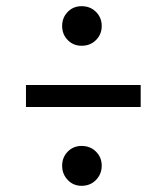

<svg xmlns="http://www.w3.org/2000/svg" viewBox="-20 -643 538 621"><path d="M244 -171Q272 -171 290.5 -152.5Q309 -134 309 -107Q309 -80 290.5 -61Q272 -42 244 -42Q217 -42 199 -61Q181 -80 181 -107Q181 -134 199 -152.5Q217 -171 244 -171ZM64 -368H435V-297H64ZM244 -623Q272 -623 290.5 -604.5Q309 -586 309 -559Q309 -532 290.5 -513.5Q272 -495 244 -495Q217 -495 199 -513.5Q181 -532 181 -559Q181 -586 199 -604.5Q217 -623 244 -623Z"/></svg>

Font: FiraSans
Style: Regular
Weight: 350
Designer: Carrois Corporate & Edenspiekermann AG
Foundry: Carrois Corporate GbR & Edenspiekermann AG
Version: Version 3.106;PS 003.106;hotconv 1.0.70;makeotf.lib2.5.58329